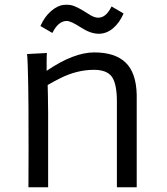

<svg xmlns="http://www.w3.org/2000/svg" viewBox="-20 -794 707 814"><path d="M100.6 0 101.1 -165.5Q101.1 -376.5 99.6 -434.6L97.7 -511.7Q96.2 -556.6 94.7 -564.9L178.7 -569.3Q178.2 -563.5 178 -554Q177.7 -544.4 177.7 -530.3V-493.7Q292 -571.8 379.6 -571.8Q467.3 -571.8 512.2 -529.1Q557.1 -486.3 559.6 -393.6V0H475.6V-363.8Q475.6 -438.5 454.1 -468.8Q432.6 -498 378.4 -498Q305.7 -498 233.4 -461.4Q209 -449.2 182.1 -433.6L183.1 -389.2Q184.1 -352.1 184.1 -314V0ZM151.4 -683.6Q168.5 -722.7 196 -746.6Q223.6 -770.5 250 -773.2Q276.4 -775.9 294.9 -768.1Q313.5 -760.3 330.6 -750Q330.6 -750 363.8 -729.5Q418.9 -696.8 453.1 -766.6L503.9 -736.8Q486.8 -697.3 459 -673.8Q401.9 -626.5 324.2 -676.8Q280.8 -705.1 263.2 -705.1Q227.1 -705.1 202.1 -654.3Z"/></svg>

Font: Duru Sans
Style: Regular
Weight: 400
Designer: Onur Yazõcõgil
Foundry: Onur Yazõcõgil
Version: Version 1.002